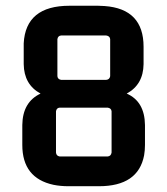

<svg xmlns="http://www.w3.org/2000/svg" viewBox="-20 -644 582 668"><path d="M324.2 3.9Q460.9 3.9 481.4 -103.5Q484.4 -121.1 484.4 -139.6V-209Q483.4 -291 420.9 -318.4Q478.5 -349.6 479.5 -420.9V-481.4Q479.5 -613.3 343.8 -623Q332 -624 321.3 -624H221.7Q69.3 -624 62.5 -493.2Q62.5 -487.3 62.5 -481.4V-420.9Q63.5 -349.6 121.1 -318.4Q58.6 -289.1 57.6 -209V-139.6Q57.6 -24.4 166 -1Q190.4 3.9 217.8 3.9ZM174.8 -113.3V-256.8Q176.8 -268.6 187.5 -269.5H354.5Q367.2 -267.6 368.2 -256.8V-113.3Q366.2 -100.6 354.5 -99.6H187.5Q175.8 -101.6 174.8 -113.3ZM179.7 -378.9V-507.8Q181.6 -519.5 192.4 -520.5H349.6Q362.3 -518.6 363.3 -507.8V-378.9Q361.3 -367.2 349.6 -366.2H192.4Q180.7 -368.2 179.7 -378.9Z"/></svg>

Font: Gemunu Libre
Style: Bold
Weight: 700
Designer: Pushpananda Ekanayake, Sol Matas, Kosala Senevirathne
Foundry: Mooniak
Version: Version 1.001